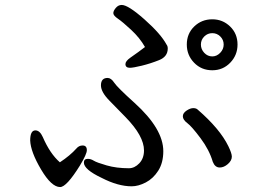

<svg xmlns="http://www.w3.org/2000/svg" viewBox="-20 -742 1040 776"><path d="M223 14Q188 14 146 -57Q104 -128 102 -174Q102 -215 123 -215Q141 -215 153 -188Q182 -121 222 -86Q263 -113 289 -142Q299 -154 314 -154Q331 -154 331 -135Q331 -119 303 -73Q249 14 223 14ZM868 -65Q849 -65 840 -88Q826 -136 790.5 -183.5Q755 -231 737 -244.5Q719 -258 719 -272Q719 -285 734 -295Q749 -305 761 -305Q773 -305 779 -299Q869 -221 903 -151Q917 -122 917 -109Q917 -93 901 -79Q885 -65 868 -65ZM512 11Q457 11 391 -23Q319 -57 319 -85Q319 -100 335 -100Q347 -100 359 -92.5Q371 -85 411 -73.5Q451 -62 501 -62Q524 -62 543 -82Q562 -102 562 -134Q562 -192 488 -268Q457 -300 422.5 -335Q388 -370 388 -397Q388 -427 415 -427Q429 -427 441.5 -408Q454 -389 524 -326Q640 -221 640 -131Q640 -84 619.5 -52Q599 -20 569 -4.5Q539 11 512 11ZM838 -514Q856 -514 870 -528.5Q884 -543 884 -562Q884 -581 870.5 -594.5Q857 -608 838 -608Q819 -608 805.5 -594.5Q792 -581 792 -562Q792 -543 805.5 -528.5Q819 -514 838 -514ZM838 -458Q794 -458 764.5 -488.5Q735 -519 735 -562Q735 -606 765 -635Q795 -664 838 -664Q880 -664 910 -635Q940 -606 940 -562Q940 -519 910.5 -488.5Q881 -458 838 -458ZM505 -468Q487 -468 487 -483Q487 -495 507 -509Q543 -534 566 -552Q545 -589 510 -621.5Q475 -654 456.5 -666.5Q438 -679 438 -689Q438 -698 448 -710Q458 -722 472 -722Q498 -722 564 -663.5Q630 -605 653 -562Q658 -556 658 -546Q658 -513 623 -499Q588 -485 553 -476.5Q518 -468 505 -468Z"/></svg>

Font: LXGW WenKai Mono Medium
Style: Regular
Weight: 500
Monospace: yes
Designer: LXGW / Fontworks Inc.
Foundry: LXGW / Fontworks Inc.
Version: Version 1.520; June 14, 2025